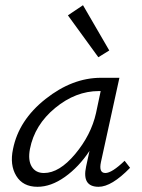

<svg xmlns="http://www.w3.org/2000/svg" viewBox="-20 -713 545 738"><path d="M400 -519 358 -493 241 -654 299 -693ZM459 -95 480 -68Q409 5 359 5Q294 5 311 -73L324 -133Q283 -71 229.5 -33Q176 5 124 5Q68 5 42.5 -37Q17 -79 30 -140Q52 -251 155 -332.5Q258 -414 368 -414H439L368 -90Q359 -48 385 -48Q410 -48 459 -95ZM149 -48Q208 -48 269 -121Q330 -194 349 -278L367 -363H360Q271 -363 192 -298Q113 -233 95 -140Q87 -97 102 -72.5Q117 -48 149 -48Z"/></svg>

Font: EauTest
Style: Italic
Weight: 400
Italic angle: -12°
Designer: Christian Thalmann (Catharsis Fonts)
Version: Version 0.001;PS 000.001;hotconv 1.0.88;makeotf.lib2.5.64775